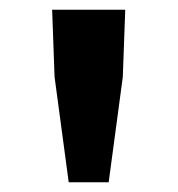

<svg xmlns="http://www.w3.org/2000/svg" viewBox="-20 -799 365 394"><path d="M121 -425 92 -641 87 -779H237L232 -641L203 -425Z"/></svg>

Font: Noto Sans SC Thin
Style: Bold
Weight: 700
Version: Version 2.004-H2;hotconv 1.0.118;makeotfexe 2.5.65603